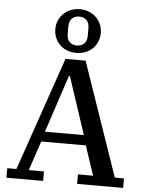

<svg xmlns="http://www.w3.org/2000/svg" viewBox="-63 -1035 819 1085"><g transform="rotate(5 346.0 -492.5)"><path d="M15 -54H67L289 -698H403L625 -54H677V0H416V-54H502L446 -221H193L137 -54H223V0H15ZM209 -278H430L322 -604H317ZM346 -779Q372 -779 387.5 -794.5Q403 -810 403 -839V-883Q403 -912 387.5 -927.5Q372 -943 346 -943Q320 -943 304.5 -927.5Q289 -912 289 -883V-839Q289 -810 304.5 -794.5Q320 -779 346 -779ZM346 -737Q319 -737 295 -746Q271 -755 254 -771.5Q237 -788 227 -811Q217 -834 217 -861Q217 -888 227 -910.5Q237 -933 254 -949.5Q271 -966 295 -975.5Q319 -985 346 -985Q373 -985 397 -975.5Q421 -966 438 -949.5Q455 -933 465 -910.5Q475 -888 475 -861Q475 -834 465 -811Q455 -788 438 -771.5Q421 -755 397 -746Q373 -737 346 -737Z"/></g></svg>

Font: IBM Plex Serif Medium
Style: Regular
Weight: 500
Designer: Mike Abbink, Paul van der Laan, Pieter van Rosmalen
Foundry: Bold Monday
Version: Version 2.5